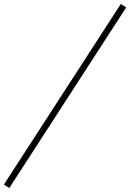

<svg xmlns="http://www.w3.org/2000/svg" viewBox="-107 -816 660 974"><path d="M-87 120 506 -796 533 -778 -60 138Z"/></svg>

Font: Savate ExtraLight
Style: Italic
Weight: 200
Italic angle: -11°
Designer: Max Esnée
Foundry: Plomb Type
Version: Version 2.000